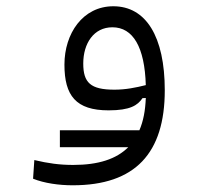

<svg xmlns="http://www.w3.org/2000/svg" viewBox="-20 -354 626 598"><path d="M206.5 223.1C401.4 223.1 493.2 123 493.2 -72.8C493.2 -240.2 434.6 -334.5 333 -334.5C237.8 -334.5 180.7 -249.5 180.7 -152.8C180.7 -56.2 216.3 -10.3 318.4 -10.3C385.3 -10.3 408.7 -25.9 423.8 -48.3L434.1 -48.8C432.6 -9.3 426.3 23.9 414.1 51.8H166.5V104.5H379.4C342.3 141.6 286.1 159.7 208 159.7C165.5 159.7 130.4 154.8 86.9 144.5L83 202.6C118.2 216.8 164.1 223.1 206.5 223.1ZM434.1 -88.9C402.8 -81.1 371.6 -74.7 336.4 -74.7C261.7 -74.7 239.3 -96.7 239.3 -156.2C239.3 -218.8 272 -269 330.1 -269C394.5 -269 430.7 -207 434.1 -88.9Z"/></svg>

Font: Cascadia Code PL Light
Style: Regular
Weight: 300
Monospace: yes
Designer: Aaron Bell
Foundry: Saja Typeworks
Version: Version 2404.023